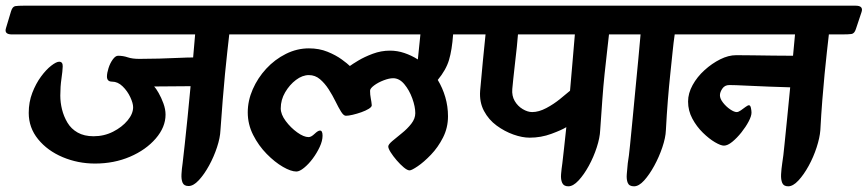

<svg xmlns="http://www.w3.org/2000/svg" viewBox="-83 -632 3051 675"><path d="M-62 -533 -44 -593Q-39 -609 -29 -610.5Q-19 -612 0 -612H818Q846 -612 839 -590L820 -530Q815 -514 804 -512.5Q793 -511 771 -511H723Q720 -484 716 -449Q712 -414 708 -372Q704 -330 700 -280.5Q696 -231 692 -174Q691 -148 680 -114.5Q669 -81 652 -50Q635 -19 616 1.5Q597 22 580 22Q564 22 559 10.5Q554 -1 555 -19.5Q556 -38 559 -58Q562 -82 566.5 -124.5Q571 -167 576.5 -220Q582 -273 587 -329L459 -328Q465 -322 474.5 -305.5Q484 -289 491.5 -268.5Q499 -248 499 -229Q499 -185 464.5 -145Q430 -105 374 -81Q318 -57 251 -57Q191 -57 137.5 -79.5Q84 -102 51 -142.5Q18 -183 18 -235Q18 -273 30.5 -305.5Q43 -338 61 -362.5Q79 -387 97 -401Q115 -415 125 -415Q138 -415 137.5 -398.5Q137 -382 133 -355Q129 -328 129 -296Q129 -272 135 -247.5Q141 -223 154 -201Q167 -179 190 -166Q213 -153 246 -153Q283 -153 314.5 -169Q346 -185 365.5 -208.5Q385 -232 385 -255Q385 -269 375 -290.5Q365 -312 348 -328.5Q331 -345 311 -345Q293 -345 293 -363Q293 -375 298.5 -392.5Q304 -410 313.5 -423Q323 -436 332 -436Q350 -436 366 -430.5Q382 -425 407 -425Q440 -425 476 -426Q512 -427 544.5 -428.5Q577 -430 596 -430L603 -511H-41Q-69 -511 -62 -533Z M717 -533 735 -593Q740 -609 749 -610.5Q758 -612 771 -612H1600Q1628 -612 1621 -590L1602 -530Q1597 -514 1586.5 -512.5Q1576 -511 1553 -511H1510Q1506 -456 1495.5 -421Q1485 -386 1456 -351Q1473 -323 1482.5 -290.5Q1492 -258 1492 -223Q1492 -183 1474.5 -148.5Q1457 -114 1432 -88Q1407 -62 1385.5 -47.5Q1364 -33 1357 -33Q1349 -33 1336.5 -43.5Q1324 -54 1311.5 -68.5Q1299 -83 1290.5 -96.5Q1282 -110 1282 -117Q1282 -124 1296 -136Q1310 -148 1329.5 -163.5Q1349 -179 1363 -197Q1377 -215 1377 -234Q1377 -257 1366.5 -286Q1356 -315 1338.5 -336Q1321 -357 1299 -357Q1285 -357 1265.5 -349.5Q1246 -342 1232 -331.5Q1218 -321 1218 -313Q1218 -299 1220.5 -286.5Q1223 -274 1224 -262Q1224 -256 1213.5 -249.5Q1203 -243 1187.5 -237.5Q1172 -232 1157 -228.5Q1142 -225 1133 -225Q1125 -225 1116 -239.5Q1107 -254 1096.5 -275.5Q1086 -297 1072.5 -318Q1059 -339 1042 -353.5Q1025 -368 1003 -368Q980 -368 957.5 -351Q935 -334 919.5 -307.5Q904 -281 904 -251Q904 -230 921.5 -206.5Q939 -183 962 -166.5Q985 -150 1002 -150Q1011 -150 1023 -161.5Q1035 -173 1042 -173Q1051 -173 1051 -155Q1051 -137 1041 -115.5Q1031 -94 1016.5 -74.5Q1002 -55 986 -42Q970 -29 959 -29Q940 -29 911.5 -45.5Q883 -62 854.5 -91Q826 -120 807 -157.5Q788 -195 788 -237Q788 -278 805.5 -318Q823 -358 853 -390.5Q883 -423 922 -442.5Q961 -462 1003 -462Q1039 -462 1068.5 -450Q1098 -438 1118.5 -423Q1139 -408 1147 -400Q1155 -406 1176.5 -419Q1198 -432 1227.5 -443Q1257 -454 1288 -454Q1314 -454 1339 -445.5Q1364 -437 1386 -423L1395 -511H738Q710 -511 717 -533Z M1498 -533 1516 -593Q1521 -609 1530.5 -610.5Q1540 -612 1553 -612H2151Q2179 -612 2172 -590L2153 -530Q2148 -514 2137 -512.5Q2126 -511 2104 -511H2058Q2055 -484 2051 -449Q2047 -414 2042.5 -372Q2038 -330 2034.5 -280.5Q2031 -231 2027 -174Q2026 -148 2015 -114Q2004 -80 1987 -49Q1970 -18 1951 2.5Q1932 23 1915 23Q1899 23 1893.5 11Q1888 -1 1889.5 -19.5Q1891 -38 1894 -58Q1896 -78 1900 -111Q1904 -144 1908 -185Q1892 -175 1855.5 -161.5Q1819 -148 1779 -148Q1753 -148 1722 -159Q1691 -170 1663 -190.5Q1635 -211 1618.5 -242Q1602 -273 1605 -313Q1609 -362 1614.5 -416.5Q1620 -471 1624 -511H1519Q1491 -511 1498 -533ZM1718 -319Q1716 -295 1726.5 -277Q1737 -259 1754.5 -248.5Q1772 -238 1788 -238Q1811 -238 1837.5 -252Q1864 -266 1886.5 -284.5Q1909 -303 1921 -313Q1925 -361 1929.5 -411Q1934 -461 1938 -511H1738Q1737 -495 1734 -467Q1731 -439 1727.5 -409Q1724 -379 1721.5 -354.5Q1719 -330 1718 -319Z M2050 -533 2068 -593Q2073 -609 2082 -610.5Q2091 -612 2104 -612H2370Q2398 -612 2391 -590L2372 -530Q2367 -514 2356 -512.5Q2345 -511 2323 -511H2289Q2285 -484 2281.5 -449Q2278 -414 2273.5 -372Q2269 -330 2265 -280.5Q2261 -231 2258 -174Q2257 -148 2245.5 -114Q2234 -80 2217 -49Q2200 -18 2181.5 2.5Q2163 23 2146 23Q2129 23 2124 11Q2119 -1 2120.5 -19.5Q2122 -38 2124 -58Q2128 -81 2132 -122Q2136 -163 2141 -214Q2146 -265 2151 -319Q2156 -373 2161 -423Q2166 -473 2169 -511H2070Q2043 -511 2050 -533Z M2267 -533 2285 -593Q2290 -609 2299.5 -610.5Q2309 -612 2322 -612H2925Q2953 -612 2946 -590L2926 -530Q2921 -514 2910.5 -512.5Q2900 -511 2877 -511H2831Q2828 -484 2824 -449Q2820 -414 2816 -372Q2812 -330 2808 -280.5Q2804 -231 2801 -174Q2799 -148 2788 -114Q2777 -80 2760 -49Q2743 -18 2724 2.5Q2705 23 2688 23Q2672 23 2667 11Q2662 -1 2663 -19.5Q2664 -38 2667 -58Q2671 -82 2675 -124Q2679 -166 2684.5 -218Q2690 -270 2695 -325Q2663 -326 2620 -327.5Q2577 -329 2539 -331Q2501 -333 2481 -333Q2465 -333 2456.5 -320.5Q2448 -308 2448 -297Q2448 -285 2459 -271Q2470 -257 2484 -247.5Q2498 -238 2507 -238Q2513 -238 2521.5 -244Q2530 -250 2538 -256Q2546 -262 2550 -262Q2555 -262 2557 -252.5Q2559 -243 2559 -236Q2559 -224 2549 -205Q2539 -186 2523.5 -166.5Q2508 -147 2491.5 -133.5Q2475 -120 2462 -120Q2451 -120 2430.5 -132Q2410 -144 2388 -165.5Q2366 -187 2351 -215Q2336 -243 2336 -275Q2336 -304 2352 -333Q2368 -362 2394 -385.5Q2420 -409 2449 -423.5Q2478 -438 2505 -438Q2528 -438 2563 -437.5Q2598 -437 2636.5 -436.5Q2675 -436 2705 -436L2712 -511H2288Q2260 -511 2267 -533Z"/></svg>

Font: Alkatra Medium
Style: Regular
Weight: 500
Designer: Suman Bhandary
Version: Version 1.100;gftools[0.9.22]